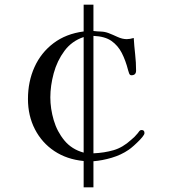

<svg xmlns="http://www.w3.org/2000/svg" viewBox="-20 -777 740 824"><path d="M339 -618Q288 -601 256.5 -558.5Q225 -516 210.5 -462.5Q196 -409 196 -359Q196 -311 210.5 -261.5Q225 -212 256.5 -174Q288 -136 339 -122ZM600 -206Q600 -203 598 -199Q593 -190 580.5 -177Q568 -164 554.5 -152Q541 -140 532 -134Q500 -112 459.5 -100Q419 -88 381 -85V27H339V-86Q267 -93 213.5 -128.5Q160 -164 130 -222Q100 -280 100 -352Q100 -427 128 -489Q156 -551 209.5 -591.5Q263 -632 339 -642V-757H381V-644Q398 -642 414 -641.5Q430 -641 446 -635Q464 -628 484.5 -618.5Q505 -609 524 -609Q537 -609 554 -614Q556 -580 560 -544.5Q564 -509 564 -474Q564 -454 544 -454Q537 -454 534 -462.5Q531 -471 530 -475Q519 -518 502.5 -550Q486 -582 458 -601.5Q430 -621 381 -623V-119Q428 -121 467.5 -132.5Q507 -144 543 -177Q558 -189 571 -205Q573 -207 575.5 -211Q578 -215 581 -217Q583 -219 588 -219Q600 -219 600 -206Z"/></svg>

Font: Kaisei Tokumin
Style: Regular
Weight: 400
Designer: Font-Kai, 金井和夫
Foundry: KAZUO KANAI
Version: Version 5.003